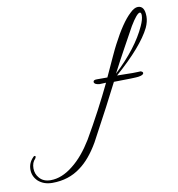

<svg xmlns="http://www.w3.org/2000/svg" viewBox="-397 -501 720 778"><g transform="rotate(-10 -36.5 -112.0)"><path d="M-243 209Q-279 209 -302 188Q-322 168 -322 141Q-322 113 -302 93Q-299 89 -296 89Q-292 89 -292 93Q-292 95 -295 100Q-309 114 -309 138Q-309 161 -294 178Q-278 197 -248 197Q-202 197 -156 160Q-133 142 -112.5 117.5Q-92 93 -73 62Q-41 7 -12.5 -47Q16 -101 41 -153L14 -152Q-7 -154 -8 -164V-165Q-8 -173 6 -173H50Q72 -221 86.5 -252.5Q101 -284 109 -299Q152 -382 188 -415Q206 -433 221 -433Q249 -433 249 -389Q249 -368 238 -344Q203 -273 90 -174Q110 -174 126 -173.5Q142 -173 154 -173Q166 -173 174.5 -173.5Q183 -174 187 -174Q196 -171 196 -166Q196 -157 174 -154Q163 -152 73 -151Q34 -73 -47 77Q-84 141 -127 172Q-176 209 -243 209ZM87 -182Q181 -270 219 -354Q231 -380 231 -397Q231 -409 225 -409Q213 -409 184 -361Q162 -321 137.5 -276.5Q113 -232 87 -182Z"/></g></svg>

Font: Passions Conflict
Style: Regular
Weight: 400
Designer: Robert E. Leuschke
Foundry: Robert E. Leuschke
Version: Version 1.010; ttfautohint (v1.8.3)